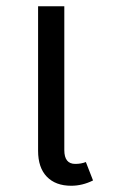

<svg xmlns="http://www.w3.org/2000/svg" viewBox="-20 -583 371 615"><path d="M255 -64 278 -5Q244 12 208 12Q158 12 130 -17Q102 -46 102 -100V-563H186V-102Q186 -58 221 -58Q240 -58 255 -64Z"/></svg>

Font: FiraGO Book
Style: Regular
Weight: 350
Designer: bBox Type
Foundry: bBox Type GmbH
Version: Version 1.001;PS 001.001;hotconv 1.0.88;makeotf.lib2.5.64775